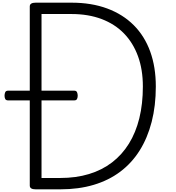

<svg xmlns="http://www.w3.org/2000/svg" viewBox="-20 -1418 1317 1438"><path d="M247 0Q203 0 203 -28V-1370Q203 -1384 214 -1391Q225 -1398 247 -1398H515Q665 -1398 782.5 -1354.5Q900 -1311 981.5 -1229.5Q1063 -1148 1105 -1032Q1147 -916 1147 -770Q1147 -626 1116 -505.5Q1085 -385 1026 -291Q967 -197 880.5 -132Q794 -67 681.5 -33.5Q569 0 432 0ZM291 -85H431Q549 -85 646.5 -114.5Q744 -144 819 -201.5Q894 -259 945.5 -342Q997 -425 1023.5 -532.5Q1050 -640 1050 -770Q1050 -897 1013.5 -997Q977 -1097 908.5 -1167.5Q840 -1238 740.5 -1275.5Q641 -1313 515 -1313H291ZM42 -666Q24 -666 19 -677Q14 -688 14 -701Q14 -715 19 -727Q24 -739 42 -739H535Q552 -739 557 -727Q562 -715 562 -701Q562 -688 557 -677Q552 -666 535 -666Z"/></svg>

Font: Playwrite FR Trad
Style: Regular
Weight: 400
Designer: Veronika Burian, José Scaglione
Foundry: TypeTogether
Version: Version 1.000